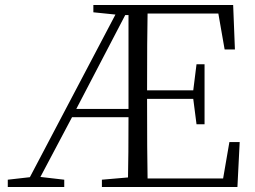

<svg xmlns="http://www.w3.org/2000/svg" viewBox="-20 -745 1018 765"><path d="M11 -29 99 -39 440 -687 352 -696V-725H909L916 -548H875L850 -691H568Q566 -595 566 -385H750L763 -489H795V-250H763L750 -351H566Q566 -132 568 -34H869L894 -179H935L926 0H386V-29L490 -38Q492 -122 492 -278H267L141 -40L236 -29V0H11ZM284 -311H492V-685H479Z"/></svg>

Font: GL-CurulMinamoto Light
Style: Regular
Weight: 300
Designer: Eunice (kana); Ryoko NISHIZUKA 西塚涼子 (ideographs); Frank Grießhammer (Latin, Greek & Cyrillic); Wenlong ZHANG
Foundry: Gutenberg Labo; Adobe
Version: Version 1.002